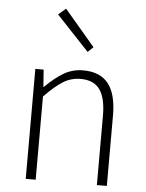

<svg xmlns="http://www.w3.org/2000/svg" viewBox="-57 -877 700 922"><g transform="rotate(5 293.0 -415.5)"><path d="M102 -530H142L148 -447H150Q197 -494 239 -518.5Q281 -543 332 -543Q414 -543 453.5 -492.5Q493 -442 493 -340V0H445V-334Q445 -419 416 -460Q387 -501 323 -501Q278 -501 239.5 -477.5Q201 -454 150 -401V0H102ZM188 -800 224 -831 371 -658 345 -633Z"/></g></svg>

Font: Merged Yaku Han JP ExtraLight
Style: Regular
Weight: 250
Designer: Ryoko NISHIZUKA 西塚涼子 (kana, bopomofo & ideographs); Paul D. Hunt (Latin, Greek & Cyrillic); Sandoll Communications 산돌커뮤니
Foundry: Adobe
Version: Version 2.004